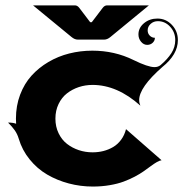

<svg xmlns="http://www.w3.org/2000/svg" viewBox="-20 -684 680 712"><path d="M102.5 -664.1H257.8Q267.1 -664.1 274.4 -654.3L314.5 -601.6H320.3L360.4 -654.3Q367.7 -664.1 377 -664.1H532.2L389.6 -546.9Q377.9 -537.1 366.2 -537.1H268.6Q256.8 -537.1 245.1 -546.9ZM9.8 -229.5Q28.1 -229.5 39.8 -225.1Q39.1 -234.4 39.1 -244.1Q39.1 -291.7 54.6 -332.8Q70.1 -373.8 96.9 -403.4Q123.8 -433.1 159.7 -454.2Q195.6 -475.3 236.9 -485.7Q278.3 -496.1 322.3 -496.1Q405 -496.1 475.1 -461.4Q528.6 -435.1 553 -435.1Q565.9 -435.1 575.2 -442.4Q601.1 -464.4 615.5 -486.8Q629.9 -509.3 629.9 -535.2Q629.9 -564.2 611 -584.8Q592 -605.5 565.4 -605.5Q549.8 -605.5 538.7 -595.5Q527.6 -585.4 527.6 -571.3Q527.6 -559.8 535.4 -551.9Q543.2 -543.9 554.4 -543.9Q554.4 -533 546.1 -525.3Q537.8 -517.6 525.9 -517.6Q512.7 -517.6 503.1 -529.2Q493.4 -540.8 493.4 -556.4Q493.4 -580.8 514 -598Q534.7 -615.2 563.7 -615.2Q595.2 -615.2 617.4 -591.8Q639.6 -568.4 639.6 -535.2Q639.6 -481.7 582 -435.5Q496.1 -360.1 496.1 -313Q496.1 -302.2 500.5 -292.2Q414.8 -369.1 323.2 -369.1Q296.6 -369.1 272.3 -361.1Q248 -353 228.5 -337.9Q209 -322.8 197.3 -298.5Q185.5 -274.2 185.5 -244.1Q185.5 -214.1 197.3 -189.8Q209 -165.5 228.5 -150.4Q248 -135.3 272.3 -127.2Q296.6 -119.1 323.2 -119.1Q344.5 -119.1 363.6 -124Q382.8 -128.9 399.8 -138.9Q416.7 -148.9 429.2 -165.9Q441.7 -182.9 447.3 -205.1L579.1 -89.8Q571.3 -88.6 561 -82.6Q550.8 -76.7 539.2 -68Q527.6 -59.3 513.1 -49.1Q498.5 -38.8 479.5 -28.8Q460.4 -18.8 438.5 -10.6Q416.5 -2.4 386.8 2.7Q357.2 7.8 324.2 7.8Q278.3 7.8 235.1 -3.7Q191.9 -15.1 154.9 -36.7Q117.9 -58.3 90 -92.8Q62 -127.2 49.3 -170.2Q44.4 -186.8 34.8 -200.6Q25.1 -214.4 9.8 -229.5Z"/></svg>

Font: Agreloy
Style: Medium
Weight: 400
Designer: gluk
Foundry: gluk
Version: Version 0.27